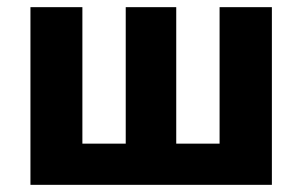

<svg xmlns="http://www.w3.org/2000/svg" viewBox="-20 -516 843 536"><path d="M65 0V-496H210V-115H331V-496H472V-115H593V-496H739V0Z"/></svg>

Font: Font
Style: ¶
Weight: 700
Designer: Paul D. Hunt
Foundry: Adobe Systems Incorporated
Version: Version 3.000